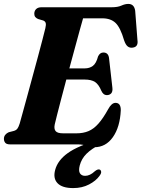

<svg xmlns="http://www.w3.org/2000/svg" viewBox="-21 -737 722 980"><path d="M376.5 0H31Q12.5 0 5.8 -8.2Q-1 -16.5 -1 -28.5Q-1 -40.5 6 -49Q13 -57.5 23.5 -62L50.5 -69Q62 -72.5 68 -80.8Q74 -89 79.5 -106.5Q83.5 -121 93.5 -157Q103.5 -193 116.8 -241.8Q130 -290.5 144.5 -343.8Q159 -397 172.5 -447Q186 -497 196 -535.8Q206 -574.5 210.5 -593Q215 -611.5 212 -620.2Q209 -629 199 -632.5L173.5 -640Q165 -643.5 159.5 -649.8Q154 -656 154 -666.5Q154 -681.5 163.5 -690.8Q173 -700 191.5 -700H549.5Q580 -700 598.8 -708.5Q617.5 -717 634 -717Q664 -717 669 -682L680.5 -533Q686 -498 657 -494Q642.5 -491.5 631.5 -499.5Q620.5 -507.5 612.5 -531Q593.5 -596.5 568.8 -620Q544 -643.5 501.5 -643.5H403Q397.5 -625 386.8 -585.8Q376 -546.5 362 -494.8Q348 -443 333 -388H412.5Q435.5 -388 452.8 -400.5Q470 -413 479.5 -449Q489 -469 506.5 -469Q532 -469 535.5 -440.5L552.5 -290.5Q555 -270.5 547.2 -261.2Q539.5 -252 525.5 -251.5Q515 -251.5 508 -257.2Q501 -263 496.5 -273Q483 -306 464 -318.5Q445 -331 410.5 -331H317.5Q303.5 -278.5 291.2 -231.5Q279 -184.5 270.2 -150.2Q261.5 -116 258.5 -102.5Q253.5 -79.5 262.8 -68Q272 -56.5 301 -56.5H369.5Q404 -56.5 430.8 -67.8Q457.5 -79 481.2 -105.8Q505 -132.5 531 -179.5Q548.5 -212 568.5 -212Q596 -212 595.5 -174Q591.5 -88.5 555.2 -37Q519 14.5 460 14.5Q439 14.5 420.2 7.2Q401.5 0 376.5 0ZM487.5 -24.5 493 -1.5Q446.5 22 420.8 47.5Q395 73 386 107.5Q379 135 387.2 147.8Q395.5 160.5 413.5 160.5Q438 160.5 462.5 137.5Q477.5 125 487.5 128.5Q493.5 130.5 495.2 138.8Q497 147 487 160.5Q469 186 433.5 204.5Q398 223 353 223Q296.5 223 272.8 198.2Q249 173.5 260.5 130.5Q273.5 81 325.8 43.8Q378 6.5 487.5 -24.5Z"/></svg>

Font: Fraunces 72pt Soft
Style: Bold Italic
Weight: 700
Italic angle: -16°
Version: Version 1.000;[b76b70a41]